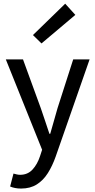

<svg xmlns="http://www.w3.org/2000/svg" viewBox="-20 -831 529 1064"><path d="M96.7 213.9Q78.6 213.9 63.7 210.9Q48.8 208 36.1 202.6L54.7 130.9Q64.5 133.8 73.7 135.7Q83 137.7 91.3 137.7Q133.3 137.7 160.2 108.6Q187 79.6 201.7 34.7L213.4 -1L12.2 -502H107.4L206.1 -231.4Q217.8 -198.7 229.7 -161.9Q241.7 -125 253.9 -89.4H258.3Q268.6 -124.5 278.8 -161.1Q289.1 -197.8 298.8 -231.4L385.7 -502H476.6L288.6 36.6Q270.5 87.9 245.4 127.9Q220.2 168 184.1 190.9Q147.9 213.9 96.7 213.9ZM210 -590.3 162.6 -636.7 341.3 -810.5 397.5 -748.5Z"/></svg>

Font: Akatab Medium
Style: Regular
Weight: 500
Designer: SIL Global
Foundry: SIL Global
Version: Version 4.100